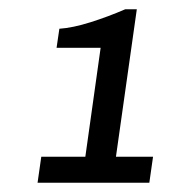

<svg xmlns="http://www.w3.org/2000/svg" viewBox="-20 -816 366 414"><path d="M61 -422 69 -478H164L197 -713H102L108 -754Q137 -756 175 -768Q213 -780 250 -796H275L230 -478H310L302 -422Z"/></svg>

Font: Chivo Medium Medium
Style: Italic
Weight: 500
Italic angle: -8.05°
Version: Version 2.002